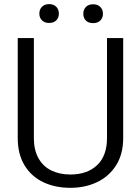

<svg xmlns="http://www.w3.org/2000/svg" viewBox="-20 -890 673 920"><path d="M215.2 -870.3Q237 -870.3 249.5 -857.5Q262 -844.8 262 -824.7Q262 -804.5 249.5 -792.2Q237 -780 215.2 -780Q193.7 -780 181.1 -792.6Q168.5 -805.2 168.5 -824.7Q168.5 -844.8 181.1 -857.5Q193.7 -870.3 215.2 -870.3ZM426.2 -869.5Q447.8 -869.5 460.5 -856.8Q473.3 -844 473.3 -824Q473.3 -804.5 460.9 -791.9Q448.5 -779.2 426.2 -779.2Q404 -779.2 391.6 -791.5Q379.2 -803.7 379.2 -824Q379.2 -844 391.6 -856.8Q404 -869.5 426.2 -869.5ZM317.2 10Q244.5 10 187.6 -16.9Q130.7 -43.8 97.9 -97.4Q65 -151 65 -228.5V-707.5H142.3V-228.5Q142.3 -171.8 164.1 -132.3Q186 -92.8 225.6 -73.3Q265.3 -53.8 317.2 -53.8Q397.7 -53.8 445.2 -98.5Q492.7 -143.3 492.7 -228.5V-707.5H570.3V-228.5Q570.3 -151.8 536.4 -98.1Q502.5 -44.5 445.3 -17.3Q388 10 317.2 10Z"/></svg>

Font: FreesentationVF
Style: Regular
Weight: 400
Designer: glyphs from Roboto by Christian Robertson / Hangul glyphs from Noto Sans CJK(Source Han Sans) by Jang Soo-young and Kang
Foundry: PT&
Version: Version 2.001;Glyphs 3.3.1 (3343)